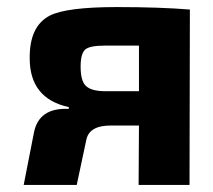

<svg xmlns="http://www.w3.org/2000/svg" viewBox="-20 -523 602 543"><path d="M372 0 373 -168H293Q232 -168 224 -127L197 0H47L76 -148Q90 -219 174 -215L175 -220Q64 -244 64 -358Q63 -449 121 -479Q169 -503 310 -503Q432 -503 517 -496L516 0ZM373 -394H276Q234 -394 221 -383Q208 -371 208 -335Q208 -295 222 -281Q237 -265 279 -265H373Z"/></svg>

Font: Taylor Sans Bold LRS
Style: Bold
Weight: 700
Italic angle: -8°
Designer: Natanael Gama
Version: Version 1.001 September 8, 2015